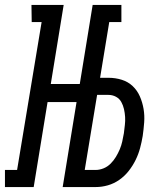

<svg xmlns="http://www.w3.org/2000/svg" viewBox="-48 -755 668 775"><path d="M-28 0V-69H21L120 -666H80L79 -735H209L157 -416H274L326 -735H442V-666H393L356 -441H390Q418 -441 443.5 -433Q469 -425 487.5 -407.5Q506 -390 516.5 -366Q527 -342 531.5 -315.5Q536 -289 534 -261.5Q532 -234 528 -206Q524 -182 517.5 -157.5Q511 -133 499.5 -109.5Q488 -86 471.5 -65Q455 -44 433.5 -29Q412 -14 387.5 -7Q363 0 339 0H205L261 -343H144L88 0ZM338 -69Q354 -69 370 -75.5Q386 -82 398.5 -94.5Q411 -107 420 -122Q429 -137 435.5 -152.5Q442 -168 445.5 -184Q449 -200 452 -217Q454 -234 456 -250.5Q458 -267 457 -283Q456 -299 452.5 -314.5Q449 -330 441.5 -343.5Q434 -357 420 -364.5Q406 -372 389 -372H344L294 -69Z"/></svg>

Font: Iosevka HT Extended
Style: Italic
Weight: 400
Width: 7
Italic angle: -9°
Monospace: yes
Designer: Belleve Invis
Foundry: Belleve Invis
Version: Version 32.3.0; ttfautohint (v1.8.4)